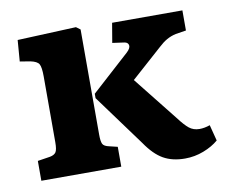

<svg xmlns="http://www.w3.org/2000/svg" viewBox="-64 -597 805 686"><g transform="rotate(-10 338.5 -254.0)"><path d="M35 0V-72L80 -79Q96 -82 102 -91Q108 -100 108 -127V-366Q108 -399 101.5 -410.5Q95 -422 70 -427L33 -433L39 -510L252 -519L267 -508V-126Q267 -103 271.5 -93Q276 -83 296 -79L325 -72V0ZM555 11Q509 11 476.5 -7.5Q444 -26 414 -70L277 -257V-273L415 -398Q430 -412 428 -422.5Q426 -433 413 -435L370 -441L382 -512H637V-439L599 -433Q581 -429 566 -420.5Q551 -412 535 -397L423 -297L550 -137Q571 -109 586.5 -96.5Q602 -84 624 -84Q642 -84 662 -91L677 -33Q655 -14 622.5 -1.5Q590 11 555 11Z"/></g></svg>

Font: Literata
Style: Bold
Weight: 700
Designer: Latin by Veronika Burian and Jose Scaglione. Greek by Irene Vlachou. Cyrillic by Vera Evstafieva.
Foundry: TypeTogether
Version: Version 3.103; ttfautohint (v1.8.4.7-5d5b);gftools[0.9.29]